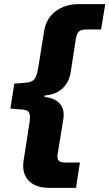

<svg xmlns="http://www.w3.org/2000/svg" viewBox="-20 -725 527 925"><path d="M215 180Q173 180 143.5 164.5Q114 149 100.5 119Q87 89 94 47L121 -127Q128 -167 120.5 -182Q113 -197 79 -198L30 -202L49 -322L99 -326Q133 -328 145 -342.5Q157 -357 164 -397L192 -572Q201 -635 247 -670Q293 -705 356 -705H487L467 -583H394Q373 -583 361.5 -574Q350 -565 346 -541L320 -374Q315 -344 299.5 -320.5Q284 -297 258.5 -282.5Q233 -268 195 -265L194 -258Q230 -254 251.5 -240Q273 -226 281.5 -203Q290 -180 285 -151L258 16Q254 39 262.5 48.5Q271 58 293 58H365L346 180Z"/></svg>

Font: Nunito Sans 6pt ExtraBold
Style: Italic
Weight: 800
Italic angle: -9°
Version: Version 3.101;gftools[0.9.27]